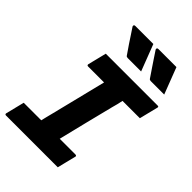

<svg xmlns="http://www.w3.org/2000/svg" viewBox="-270 -1062 1176 1176"><g transform="rotate(45 317.5 -474.0)"><path d="M341 -948Q358 -902 374 -862Q390 -822 407 -776H291Q281 -776 277 -782Q250 -821 234.5 -844Q219 -867 206.5 -886.5Q194 -906 175 -934Q173 -939 175 -943.5Q177 -948 185 -948ZM541 -948Q558 -902 574 -862Q590 -822 607 -776H491Q481 -776 477 -782Q451 -821 435 -844Q419 -867 406.5 -886.5Q394 -906 375 -934Q373 -939 375 -943.5Q377 -948 385 -948ZM461 0H13Q2 0 4 -11Q12 -44 19 -71.5Q26 -99 34 -132H186Q190 -148 195 -169.5Q200 -191 204 -205Q226 -295 249 -386Q272 -477 294 -568H155Q150 -568 148 -571.5Q146 -575 147 -579Q155 -612 162 -639.5Q169 -667 177 -700H626Q638 -700 634 -689Q626 -656 619 -628.5Q612 -601 604 -568H454Q451 -551 445.5 -530.5Q440 -510 436 -495Q413 -405 390.5 -313.5Q368 -222 346 -132H483Q488 -132 490.5 -128.5Q493 -125 491 -121Q483 -88 476 -60.5Q469 -33 461 0Z"/></g></svg>

Font: Recursive Mn Lnr St XBd
Style: Italic
Weight: 800
Italic angle: -15°
Monospace: yes
Version: Version 1.079;hotconv 1.0.112;makeotfexe 2.5.65598; ttfautoh